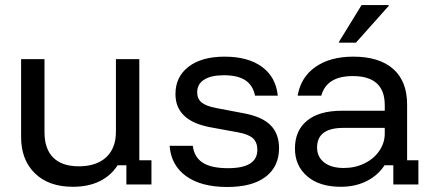

<svg xmlns="http://www.w3.org/2000/svg" viewBox="-20 -736 1730 766"><path d="M270.8 9.2Q174.2 9.2 119.2 -44.6Q64.2 -98.3 64.2 -189.2V-500H157.5V-209.2Q157.5 -141.7 192.5 -107.1Q227.5 -72.5 294.2 -72.5Q365 -72.5 403.8 -108.8Q442.5 -145 442.5 -210V-500H535.8V-96.7H584.2V0H484.2V-76.7H449.2Q422.5 -35 377.5 -12.9Q332.5 9.2 270.8 9.2Z M886.7 10Q782.5 10 722.5 -33.3Q662.5 -76.7 656.7 -154.2H749.2Q755 -108.3 789.2 -86.7Q823.3 -65 890 -65Q1006.7 -65 1006.7 -138.3Q1006.7 -168.3 988.8 -184.6Q970.8 -200.8 928.3 -208.3L819.2 -228.3Q680 -254.2 680 -360.8Q680 -430 732.5 -470Q785 -510 875.8 -510Q970 -510 1025.4 -469.2Q1080.8 -428.3 1088.3 -354.2H997.5Q989.2 -395.8 958.8 -415.8Q928.3 -435.8 873.3 -435.8Q822.5 -435.8 794.6 -418.3Q766.7 -400.8 766.7 -367.5Q766.7 -341.7 784.6 -327.1Q802.5 -312.5 842.5 -305L951.7 -284.2Q1025 -270.8 1059.2 -236.7Q1093.3 -202.5 1093.3 -145Q1093.3 -71.7 1040 -30.8Q986.7 10 886.7 10Z M1339.2 9.2Q1254.2 9.2 1205.4 -32.9Q1156.7 -75 1156.7 -143.3Q1156.7 -215 1205 -254.6Q1253.3 -294.2 1344.2 -294.2H1515V-316.7Q1515 -432.5 1387.5 -432.5Q1283.3 -432.5 1261.7 -354.2H1167.5Q1180 -428.3 1238.8 -469.2Q1297.5 -510 1389.2 -510Q1493.3 -510 1548.8 -460.8Q1604.2 -411.7 1604.2 -319.2V-96.7H1649.2V0H1549.2V-76.7H1514.2Q1488.3 -36.7 1443.3 -13.8Q1398.3 9.2 1339.2 9.2ZM1351.7 -65.8Q1396.7 -65.8 1434.2 -84.2Q1471.7 -102.5 1493.3 -134.2Q1515 -165.8 1515 -203.3V-225.8H1350Q1245 -225.8 1245 -147.5Q1245 -110 1273.3 -87.9Q1301.7 -65.8 1351.7 -65.8ZM1332.5 -565.8V-569.2L1422.5 -715.8H1530.8V-712.5L1400 -565.8Z"/></svg>

Font: Funnel Display
Style: Regular
Weight: 400
Designer: NORD ID, Kristian Moeller
Foundry: Dicotype
Version: Version 1.000